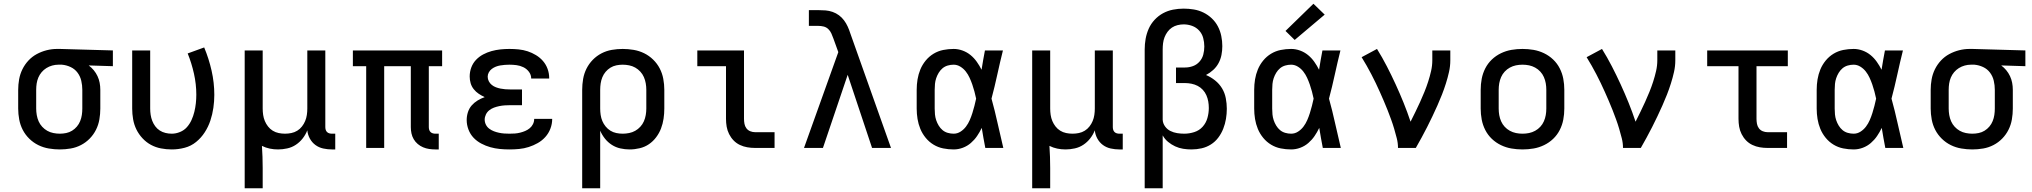

<svg xmlns="http://www.w3.org/2000/svg" viewBox="-20 -789 10840 1024"><path d="M299 8Q270 8 240.5 3Q211 -2 184.5 -15Q158 -28 136.5 -49Q115 -70 101.5 -96Q88 -122 82.5 -151.5Q77 -181 77 -210V-310Q77 -338 82 -366Q87 -394 99.5 -419.5Q112 -445 131.5 -466Q151 -487 176 -500.5Q201 -514 228.5 -521Q256 -528 284 -528Q288 -528 292 -528Q296 -528 300 -528L582 -520V-436L453 -440Q468 -429 480 -414.5Q492 -400 500 -383Q508 -366 511.5 -347.5Q515 -329 515 -310V-210Q515 -181 510 -152Q505 -123 492 -97Q479 -71 458.5 -50Q438 -29 412 -15.5Q386 -2 357 3Q328 8 299 8ZM299 -76Q316 -76 333 -79.5Q350 -83 364.5 -92Q379 -101 390 -114Q401 -127 407.5 -143Q414 -159 416.5 -176Q419 -193 419 -210V-310Q419 -334 413.5 -358Q408 -382 393.5 -401.5Q379 -421 356.5 -431.5Q334 -442 310 -444H300Q298 -444 296 -444Q294 -444 291 -444Q275 -444 258.5 -439.5Q242 -435 227.5 -426Q213 -417 202 -404Q191 -391 184.5 -375.5Q178 -360 175.5 -343.5Q173 -327 173 -310V-210Q173 -193 176 -175.5Q179 -158 186 -142Q193 -126 205 -113Q217 -100 232 -91.5Q247 -83 264.5 -79.5Q282 -76 299 -76Z M896 8Q867 8 838.5 2.5Q810 -3 785 -16.5Q760 -30 740 -51.5Q720 -73 707.5 -98.5Q695 -124 690 -152.5Q685 -181 685 -210V-520H781V-210Q781 -193 783.5 -176.5Q786 -160 792 -144.5Q798 -129 808 -115.5Q818 -102 832 -93Q846 -84 862.5 -80Q879 -76 896 -76Q918 -76 940 -85Q962 -94 977 -111Q992 -128 1001.5 -149Q1011 -170 1016.5 -192.5Q1022 -215 1024.5 -238Q1027 -261 1027 -284Q1027 -340 1014.5 -396Q1002 -452 981 -504L1069 -536Q1094 -476 1108.5 -412Q1123 -348 1123 -283Q1123 -249 1118 -214Q1113 -179 1102 -146Q1091 -113 1072 -83.5Q1053 -54 1026 -32Q999 -10 965 -1Q931 8 896 8Z M1285 215V-520H1381V-210Q1381 -193 1383.5 -176Q1386 -159 1392.5 -143.5Q1399 -128 1409.5 -114.5Q1420 -101 1434.5 -92Q1449 -83 1466 -79.5Q1483 -76 1500 -76Q1517 -76 1534 -79.5Q1551 -83 1565.5 -92Q1580 -101 1590.5 -114.5Q1601 -128 1607.5 -143.5Q1614 -159 1616.5 -176Q1619 -193 1619 -210V-520H1715V-111Q1715 -104 1717 -97Q1719 -90 1724 -85Q1729 -80 1736 -78Q1743 -76 1750 -76H1768V8H1750Q1727 8 1704 3Q1681 -2 1662.5 -15.5Q1644 -29 1632.5 -50Q1621 -71 1619 -94Q1610 -71 1594.5 -51Q1579 -31 1558 -17Q1537 -3 1512 2.5Q1487 8 1463 8Q1440 8 1418.5 3.5Q1397 -1 1377 -11Q1379 18 1380 48Q1381 78 1381 107V215Z M2302 8Q2285 8 2268.5 5.5Q2252 3 2236.5 -3.5Q2221 -10 2208 -21Q2195 -32 2186.5 -46.5Q2178 -61 2174.5 -77.5Q2171 -94 2171 -111V-436H2029V0H1933V-436H1862V-520H2338V-436H2267V-111Q2267 -104 2269 -97Q2271 -90 2276 -85Q2281 -80 2288 -78Q2295 -76 2302 -76H2320V8Z M2697 8Q2671 8 2645.5 5.5Q2620 3 2595 -4Q2570 -11 2546.5 -23.5Q2523 -36 2505.5 -54.5Q2488 -73 2478.5 -98Q2469 -123 2469 -149Q2469 -170 2475.5 -190.5Q2482 -211 2495.5 -226.5Q2509 -242 2527 -253Q2545 -264 2565 -271Q2548 -279 2533 -289Q2518 -299 2506.5 -313.5Q2495 -328 2490 -345.5Q2485 -363 2485 -381Q2485 -406 2493.5 -429Q2502 -452 2518.5 -469.5Q2535 -487 2556.5 -498.5Q2578 -510 2601.5 -516.5Q2625 -523 2649 -525.5Q2673 -528 2697 -528Q2722 -528 2746.5 -525.5Q2771 -523 2794 -515.5Q2817 -508 2838.5 -495Q2860 -482 2876 -463.5Q2892 -445 2900.5 -421.5Q2909 -398 2909 -373Q2909 -373 2909 -372Q2909 -371 2909 -370H2813Q2813 -371 2813 -371Q2813 -371 2813 -371Q2813 -390 2801 -406Q2789 -422 2771.5 -430.5Q2754 -439 2735 -441.5Q2716 -444 2697 -444Q2685 -444 2672.5 -443Q2660 -442 2648 -440Q2636 -438 2624.5 -433.5Q2613 -429 2603 -421.5Q2593 -414 2587 -403Q2581 -392 2581 -380Q2581 -380 2581 -380Q2581 -380 2581 -380Q2581 -367 2587 -355.5Q2593 -344 2603 -336Q2613 -328 2625 -323.5Q2637 -319 2649.5 -316.5Q2662 -314 2674.5 -313Q2687 -312 2700 -312H2764V-228H2700Q2686 -228 2671.5 -227Q2657 -226 2642.5 -223Q2628 -220 2614.5 -215Q2601 -210 2589.5 -201Q2578 -192 2571.5 -178.5Q2565 -165 2565 -151Q2565 -137 2571.5 -124Q2578 -111 2589.5 -102.5Q2601 -94 2614 -89Q2627 -84 2641 -81Q2655 -78 2669 -77Q2683 -76 2697 -76Q2712 -76 2726 -77Q2740 -78 2754 -81.5Q2768 -85 2781 -90.5Q2794 -96 2805 -105Q2816 -114 2822.5 -127Q2829 -140 2829 -155H2925Q2925 -154 2925 -154Q2925 -154 2925 -154Q2925 -128 2915.5 -103Q2906 -78 2888.5 -58.5Q2871 -39 2848 -26Q2825 -13 2800 -5Q2775 3 2749 5.5Q2723 8 2697 8Z M3085 215V-310Q3085 -339 3090 -368Q3095 -397 3108 -423Q3121 -449 3141.5 -470Q3162 -491 3188 -504.5Q3214 -518 3243 -523Q3272 -528 3301 -528Q3330 -528 3359.5 -523Q3389 -518 3415.5 -505Q3442 -492 3463.5 -471Q3485 -450 3498.5 -424Q3512 -398 3517.5 -368.5Q3523 -339 3523 -310V-210Q3523 -183 3519 -156Q3515 -129 3505.5 -104Q3496 -79 3479.5 -57Q3463 -35 3441 -20Q3419 -5 3392 1.5Q3365 8 3338 8Q3313 8 3288.5 2.5Q3264 -3 3243 -16.5Q3222 -30 3206.5 -49.5Q3191 -69 3181 -92V215ZM3301 -76Q3318 -76 3335.5 -79.5Q3353 -83 3368 -91.5Q3383 -100 3395 -113Q3407 -126 3414 -142Q3421 -158 3424 -175.5Q3427 -193 3427 -210V-310Q3427 -327 3424 -344.5Q3421 -362 3414 -378Q3407 -394 3395 -407Q3383 -420 3368 -428.5Q3353 -437 3335.5 -440.5Q3318 -444 3301 -444Q3284 -444 3267 -440.5Q3250 -437 3235.5 -428Q3221 -419 3210 -406Q3199 -393 3192.5 -377Q3186 -361 3183.5 -344Q3181 -327 3181 -310V-210Q3181 -193 3183.5 -176Q3186 -159 3192.5 -143.5Q3199 -128 3210 -114.5Q3221 -101 3235.5 -92Q3250 -83 3267 -79.5Q3284 -76 3301 -76Z M4007 0Q3986 0 3965.5 -3.5Q3945 -7 3926 -16Q3907 -25 3892.5 -40Q3878 -55 3868.5 -74Q3859 -93 3855.5 -113.5Q3852 -134 3852 -155V-436H3699V-520H3948V-155Q3948 -142 3950.5 -128.5Q3953 -115 3961 -104.5Q3969 -94 3981.5 -89Q3994 -84 4007 -84H4111V0Z M4268 0 4451 -511 4425 -583Q4420 -597 4414 -610.5Q4408 -624 4397.5 -634Q4387 -644 4373 -647.5Q4359 -651 4344 -651H4294V-735H4344Q4364 -735 4383 -733.5Q4402 -732 4420.5 -725.5Q4439 -719 4454.5 -707.5Q4470 -696 4481.5 -680.5Q4493 -665 4501 -647.5Q4509 -630 4515 -611L4732 0H4631L4501 -390L4369 0Z M5066 8Q5038 8 5010.5 2.5Q4983 -3 4959 -17.5Q4935 -32 4917 -54Q4899 -76 4888.5 -101.5Q4878 -127 4873.5 -154.5Q4869 -182 4869 -210V-310Q4869 -338 4873.5 -365.5Q4878 -393 4888.5 -418.5Q4899 -444 4917 -466Q4935 -488 4959 -502.5Q4983 -517 5010.5 -522.5Q5038 -528 5066 -528Q5090 -528 5113.5 -519.5Q5137 -511 5156 -495.5Q5175 -480 5189.5 -459.5Q5204 -439 5215 -417Q5219 -443 5223.5 -468.5Q5228 -494 5233 -520H5329Q5313 -456 5299 -391.5Q5285 -327 5268 -263Q5286 -198 5300.5 -132Q5315 -66 5331 0H5235Q5230 -27 5225 -53.5Q5220 -80 5216 -107Q5205 -84 5191 -63.5Q5177 -43 5158 -26.5Q5139 -10 5115 -1Q5091 8 5066 8ZM5066 -76Q5086 -76 5103 -87Q5120 -98 5132 -114Q5144 -130 5152 -148.5Q5160 -167 5166 -186Q5172 -205 5177 -224.5Q5182 -244 5186 -263Q5182 -282 5177 -301Q5172 -320 5165.5 -338.5Q5159 -357 5151 -374.5Q5143 -392 5131 -407.5Q5119 -423 5102 -433.5Q5085 -444 5066 -444Q5050 -444 5034.5 -439.5Q5019 -435 5007 -425Q4995 -415 4986.5 -401Q4978 -387 4973 -372Q4968 -357 4966.5 -341.5Q4965 -326 4965 -310V-210Q4965 -194 4966.5 -178.5Q4968 -163 4973 -148Q4978 -133 4986.5 -119Q4995 -105 5007 -95Q5019 -85 5034.5 -80.5Q5050 -76 5066 -76Z M5485 215V-520H5581V-210Q5581 -193 5583.5 -176Q5586 -159 5592.5 -143.5Q5599 -128 5609.5 -114.5Q5620 -101 5634.5 -92Q5649 -83 5666 -79.5Q5683 -76 5700 -76Q5717 -76 5734 -79.5Q5751 -83 5765.5 -92Q5780 -101 5790.5 -114.5Q5801 -128 5807.5 -143.5Q5814 -159 5816.5 -176Q5819 -193 5819 -210V-520H5915V-111Q5915 -104 5917 -97Q5919 -90 5924 -85Q5929 -80 5936 -78Q5943 -76 5950 -76H5968V8H5950Q5927 8 5904 3Q5881 -2 5862.5 -15.5Q5844 -29 5832.5 -50Q5821 -71 5819 -94Q5810 -71 5794.5 -51Q5779 -31 5758 -17Q5737 -3 5712 2.5Q5687 8 5663 8Q5640 8 5618.5 3.5Q5597 -1 5577 -11Q5579 18 5580 48Q5581 78 5581 107V215Z M6085 215V-525Q6085 -554 6090 -582Q6095 -610 6106.5 -636Q6118 -662 6138 -683.5Q6158 -705 6183 -718.5Q6208 -732 6236 -737.5Q6264 -743 6293 -743Q6320 -743 6347 -738.5Q6374 -734 6398.5 -722Q6423 -710 6443 -691Q6463 -672 6475.5 -648Q6488 -624 6493.5 -597Q6499 -570 6499 -543Q6499 -519 6494.5 -496Q6490 -473 6479 -452.5Q6468 -432 6450.5 -416Q6433 -400 6412 -389Q6438 -378 6460.5 -360Q6483 -342 6497.5 -318Q6512 -294 6517.5 -265.5Q6523 -237 6523 -209Q6523 -182 6518.5 -155Q6514 -128 6504 -102.5Q6494 -77 6477.5 -55Q6461 -33 6438 -18.5Q6415 -4 6388.5 2Q6362 8 6334 8Q6312 8 6290 4.5Q6268 1 6247.5 -8.5Q6227 -18 6209.5 -32.5Q6192 -47 6181 -67V215ZM6296 -76Q6323 -76 6349.5 -84.5Q6376 -93 6394 -113Q6412 -133 6419.5 -159.5Q6427 -186 6427 -213Q6427 -231 6424 -248Q6421 -265 6414 -281Q6407 -297 6395 -310Q6383 -323 6367.5 -331Q6352 -339 6334.5 -342.5Q6317 -346 6300 -346H6252V-429H6300Q6322 -429 6342.5 -436.5Q6363 -444 6377.5 -460.5Q6392 -477 6397.5 -498Q6403 -519 6403 -541Q6403 -564 6397 -586.5Q6391 -609 6375.5 -626Q6360 -643 6338 -651Q6316 -659 6293 -659Q6277 -659 6260.5 -655Q6244 -651 6230.5 -642Q6217 -633 6207 -619.5Q6197 -606 6191 -590.5Q6185 -575 6183 -558.5Q6181 -542 6181 -525V-155V-150Q6182 -131 6193.5 -115Q6205 -99 6222 -90.5Q6239 -82 6258 -79Q6277 -76 6296 -76Z M6866 8Q6838 8 6810.5 2.5Q6783 -3 6759 -17.5Q6735 -32 6717 -54Q6699 -76 6688.5 -101.5Q6678 -127 6673.5 -154.5Q6669 -182 6669 -210V-310Q6669 -338 6673.5 -365.5Q6678 -393 6688.5 -418.5Q6699 -444 6717 -466Q6735 -488 6759 -502.5Q6783 -517 6810.5 -522.5Q6838 -528 6866 -528Q6890 -528 6913.5 -519.5Q6937 -511 6956 -495.5Q6975 -480 6989.5 -459.5Q7004 -439 7015 -417Q7019 -443 7023.5 -468.5Q7028 -494 7033 -520H7129Q7113 -456 7099 -391.5Q7085 -327 7068 -263Q7086 -198 7100.5 -132Q7115 -66 7131 0H7035Q7030 -27 7025 -53.5Q7020 -80 7016 -107Q7005 -84 6991 -63.5Q6977 -43 6958 -26.5Q6939 -10 6915 -1Q6891 8 6866 8ZM6866 -76Q6886 -76 6903 -87Q6920 -98 6932 -114Q6944 -130 6952 -148.5Q6960 -167 6966 -186Q6972 -205 6977 -224.5Q6982 -244 6986 -263Q6982 -282 6977 -301Q6972 -320 6965.5 -338.5Q6959 -357 6951 -374.5Q6943 -392 6931 -407.5Q6919 -423 6902 -433.5Q6885 -444 6866 -444Q6850 -444 6834.5 -439.5Q6819 -435 6807 -425Q6795 -415 6786.5 -401Q6778 -387 6773 -372Q6768 -357 6766.5 -341.5Q6765 -326 6765 -310V-210Q6765 -194 6766.5 -178.5Q6768 -163 6773 -148Q6778 -133 6786.5 -119Q6795 -105 6807 -95Q6819 -85 6834.5 -80.5Q6850 -76 6866 -76ZM6885 -576 6836 -624 6985 -769 7045 -711Z M7436 0Q7436 -26 7429.5 -51.5Q7423 -77 7415.5 -102.5Q7408 -128 7399 -152.5Q7390 -177 7380.5 -201.5Q7371 -226 7360.5 -250Q7350 -274 7339.5 -298Q7329 -322 7317.5 -345.5Q7306 -369 7294 -392.5Q7282 -416 7269 -438.5Q7256 -461 7242 -484L7324 -528Q7352 -483 7376.5 -435.5Q7401 -388 7423.5 -339Q7446 -290 7466 -240.5Q7486 -191 7503 -140Q7516 -166 7529 -192.5Q7542 -219 7554 -245.5Q7566 -272 7577 -299Q7588 -326 7597 -354Q7606 -382 7612.5 -410.5Q7619 -439 7619 -468V-520H7715V-468Q7715 -436 7708 -405Q7701 -374 7691.5 -344Q7682 -314 7670.5 -284.5Q7659 -255 7646 -226Q7633 -197 7619.5 -168.5Q7606 -140 7591.5 -111.5Q7577 -83 7562 -55.5Q7547 -28 7531 0Z M8100 8Q8070 8 8041 3Q8012 -2 7985 -15Q7958 -28 7936.5 -48.5Q7915 -69 7901.5 -95.5Q7888 -122 7882.5 -151Q7877 -180 7877 -210V-310Q7877 -340 7882.5 -369Q7888 -398 7901.5 -424.5Q7915 -451 7936.5 -471.5Q7958 -492 7985 -505Q8012 -518 8041 -523Q8070 -528 8100 -528Q8130 -528 8159 -523Q8188 -518 8215 -505Q8242 -492 8263.5 -471.5Q8285 -451 8298.5 -424.5Q8312 -398 8317.5 -369Q8323 -340 8323 -310V-210Q8323 -180 8317.5 -151Q8312 -122 8298.5 -95.5Q8285 -69 8263.5 -48.5Q8242 -28 8215 -15Q8188 -2 8159 3Q8130 8 8100 8ZM8100 -76Q8118 -76 8135 -79.5Q8152 -83 8167.5 -91.5Q8183 -100 8195 -113Q8207 -126 8214 -142Q8221 -158 8224 -175Q8227 -192 8227 -210V-310Q8227 -328 8224 -345Q8221 -362 8214 -378Q8207 -394 8195 -407Q8183 -420 8167.5 -428.5Q8152 -437 8135 -440.5Q8118 -444 8100 -444Q8082 -444 8065 -440.5Q8048 -437 8032.5 -428.5Q8017 -420 8005 -407Q7993 -394 7986 -378Q7979 -362 7976 -345Q7973 -328 7973 -310V-210Q7973 -192 7976 -175Q7979 -158 7986 -142Q7993 -126 8005 -113Q8017 -100 8032.5 -91.5Q8048 -83 8065 -79.5Q8082 -76 8100 -76Z M8636 0Q8636 -26 8629.5 -51.5Q8623 -77 8615.5 -102.5Q8608 -128 8599 -152.5Q8590 -177 8580.5 -201.5Q8571 -226 8560.5 -250Q8550 -274 8539.5 -298Q8529 -322 8517.5 -345.5Q8506 -369 8494 -392.5Q8482 -416 8469 -438.5Q8456 -461 8442 -484L8524 -528Q8552 -483 8576.5 -435.5Q8601 -388 8623.5 -339Q8646 -290 8666 -240.5Q8686 -191 8703 -140Q8716 -166 8729 -192.5Q8742 -219 8754 -245.5Q8766 -272 8777 -299Q8788 -326 8797 -354Q8806 -382 8812.5 -410.5Q8819 -439 8819 -468V-520H8915V-468Q8915 -436 8908 -405Q8901 -374 8891.5 -344Q8882 -314 8870.5 -284.5Q8859 -255 8846 -226Q8833 -197 8819.5 -168.5Q8806 -140 8791.5 -111.5Q8777 -83 8762 -55.5Q8747 -28 8731 0Z M9407 0Q9386 0 9365.5 -3.5Q9345 -7 9326 -16Q9307 -25 9292.5 -40Q9278 -55 9268.5 -74Q9259 -93 9255.5 -113.5Q9252 -134 9252 -155V-436H9085V-520H9515V-436H9348V-155Q9348 -142 9350.5 -128.5Q9353 -115 9361 -104.5Q9369 -94 9381.5 -89Q9394 -84 9407 -84H9511V0Z M9866 8Q9838 8 9810.5 2.5Q9783 -3 9759 -17.5Q9735 -32 9717 -54Q9699 -76 9688.5 -101.5Q9678 -127 9673.5 -154.5Q9669 -182 9669 -210V-310Q9669 -338 9673.5 -365.5Q9678 -393 9688.5 -418.5Q9699 -444 9717 -466Q9735 -488 9759 -502.5Q9783 -517 9810.5 -522.5Q9838 -528 9866 -528Q9890 -528 9913.5 -519.5Q9937 -511 9956 -495.5Q9975 -480 9989.5 -459.5Q10004 -439 10015 -417Q10019 -443 10023.5 -468.5Q10028 -494 10033 -520H10129Q10113 -456 10099 -391.5Q10085 -327 10068 -263Q10086 -198 10100.5 -132Q10115 -66 10131 0H10035Q10030 -27 10025 -53.5Q10020 -80 10016 -107Q10005 -84 9991 -63.5Q9977 -43 9958 -26.5Q9939 -10 9915 -1Q9891 8 9866 8ZM9866 -76Q9886 -76 9903 -87Q9920 -98 9932 -114Q9944 -130 9952 -148.5Q9960 -167 9966 -186Q9972 -205 9977 -224.5Q9982 -244 9986 -263Q9982 -282 9977 -301Q9972 -320 9965.5 -338.5Q9959 -357 9951 -374.5Q9943 -392 9931 -407.5Q9919 -423 9902 -433.5Q9885 -444 9866 -444Q9850 -444 9834.5 -439.5Q9819 -435 9807 -425Q9795 -415 9786.5 -401Q9778 -387 9773 -372Q9768 -357 9766.5 -341.5Q9765 -326 9765 -310V-210Q9765 -194 9766.5 -178.5Q9768 -163 9773 -148Q9778 -133 9786.5 -119Q9795 -105 9807 -95Q9819 -85 9834.5 -80.5Q9850 -76 9866 -76Z M10499 8Q10470 8 10440.5 3Q10411 -2 10384.5 -15Q10358 -28 10336.5 -49Q10315 -70 10301.5 -96Q10288 -122 10282.5 -151.5Q10277 -181 10277 -210V-310Q10277 -338 10282 -366Q10287 -394 10299.5 -419.5Q10312 -445 10331.5 -466Q10351 -487 10376 -500.5Q10401 -514 10428.5 -521Q10456 -528 10484 -528Q10488 -528 10492 -528Q10496 -528 10500 -528L10782 -520V-436L10653 -440Q10668 -429 10680 -414.5Q10692 -400 10700 -383Q10708 -366 10711.5 -347.5Q10715 -329 10715 -310V-210Q10715 -181 10710 -152Q10705 -123 10692 -97Q10679 -71 10658.5 -50Q10638 -29 10612 -15.5Q10586 -2 10557 3Q10528 8 10499 8ZM10499 -76Q10516 -76 10533 -79.5Q10550 -83 10564.5 -92Q10579 -101 10590 -114Q10601 -127 10607.5 -143Q10614 -159 10616.5 -176Q10619 -193 10619 -210V-310Q10619 -334 10613.5 -358Q10608 -382 10593.5 -401.5Q10579 -421 10556.5 -431.5Q10534 -442 10510 -444H10500Q10498 -444 10496 -444Q10494 -444 10491 -444Q10475 -444 10458.5 -439.5Q10442 -435 10427.5 -426Q10413 -417 10402 -404Q10391 -391 10384.5 -375.5Q10378 -360 10375.5 -343.5Q10373 -327 10373 -310V-210Q10373 -193 10376 -175.5Q10379 -158 10386 -142Q10393 -126 10405 -113Q10417 -100 10432 -91.5Q10447 -83 10464.5 -79.5Q10482 -76 10499 -76Z"/></svg>

Font: Iosevka SS04 Medium Extended
Style: Regular
Weight: 500
Width: 7
Monospace: yes
Designer: Belleve Invis
Foundry: Belleve Invis
Version: Version 19.0.0; ttfautohint (v1.8.4)